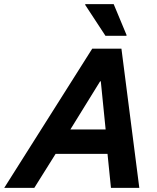

<svg xmlns="http://www.w3.org/2000/svg" viewBox="-78 -911 762 931"><path d="M-57.5 0 369.2 -675H510.8L597.5 0H460L443.3 -165H191.7L88.3 0ZM263.3 -283.3H434.2L410.8 -516.7H407.5ZM433.3 -737.5 335 -887.5 335.8 -890.8H473.3L535.8 -740.8L535 -737.5Z"/></svg>

Font: Funnel Sans
Style: Bold Italic
Weight: 700
Italic angle: -14.036°
Designer: NORD ID, Kristian Moeller
Foundry: Dicotype
Version: Version 1.000